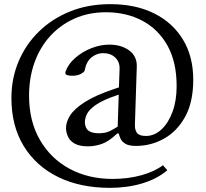

<svg xmlns="http://www.w3.org/2000/svg" viewBox="-20 -730 991 925"><path d="M509 175Q367 175 260.5 123Q154 71 94.5 -26Q35 -123 35 -258Q35 -352 69.5 -434Q104 -516 167.5 -578Q231 -640 318 -675Q405 -710 511 -710Q634 -710 723.5 -665Q813 -620 862 -538.5Q911 -457 911 -346Q911 -238 872 -167.5Q833 -97 770 -62Q707 -27 635 -27Q600 -27 583 -38Q566 -49 560 -63.5Q554 -78 552 -87H545Q505 -49 471.5 -37Q438 -25 404 -25Q364 -25 341 -37.5Q318 -50 308.5 -70Q299 -90 298 -110Q297 -141 317.5 -173.5Q338 -206 389 -238.5Q440 -271 529 -301L553 -309L556 -396Q558 -430 536 -452Q514 -474 476 -474Q447 -474 421.5 -454Q396 -434 388 -391Q387 -384 370.5 -374.5Q354 -365 327 -365Q311 -365 301.5 -369Q292 -373 296 -386Q309 -422 343 -451.5Q377 -481 420.5 -498Q464 -515 506 -515Q565 -515 603 -486.5Q641 -458 639 -408L630 -131Q629 -103 640.5 -89Q652 -75 683 -75Q724 -75 757.5 -106Q791 -137 811 -191Q831 -245 831 -315Q831 -431 787 -510Q743 -589 666 -630Q589 -671 490 -671Q408 -671 340 -641Q272 -611 222.5 -557Q173 -503 146.5 -429.5Q120 -356 120 -269Q120 -147 172 -56.5Q224 34 315 83Q406 132 522 132Q598 132 662 114Q726 96 765 66L786 90Q739 131 667 153Q595 175 509 175ZM456 -88Q488 -88 509 -98.5Q530 -109 547 -120L552 -274L543 -271Q475 -248 441.5 -224.5Q408 -201 398 -179Q388 -157 389 -138Q391 -111 407.5 -99.5Q424 -88 456 -88Z"/></svg>

Font: Hedvig Letters Serif 24pt 24pt
Style: Regular
Weight: 400
Version: Version 1.000